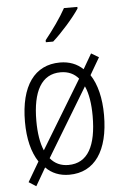

<svg xmlns="http://www.w3.org/2000/svg" viewBox="-58 -848 609 941"><g transform="rotate(-5 246.5 -377.0)"><path d="M359 -806H293C268 -760 227 -703 190 -657V-647H226C269 -685 331 -755 359 -798ZM443 -267C443 -350 426 -419 394 -467L443 -551L406 -573L363 -499C334 -527 296 -542 250 -542C125 -542 54 -444 54 -267C54 -183 71 -116 103 -68L46 29L82 52L133 -36C162 -6 201 10 248 10C374 10 443 -92 443 -267ZM110 -267C110 -412 155 -494 249 -494C287 -494 316 -480 337 -455L134 -120C118 -157 110 -207 110 -267ZM387 -267C387 -121 344 -38 248 -38C211 -38 181 -52 159 -79L362 -415C379 -378 387 -327 387 -267Z"/></g></svg>

Font: Noto Sans Display SemiCondensed Light
Style: Regular
Weight: 300
Width: 4
Designer: Monotype Design Team
Foundry: Monotype Imaging Inc.
Version: Version 1.900